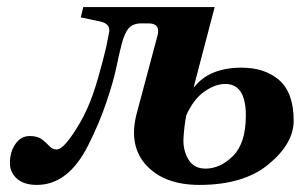

<svg xmlns="http://www.w3.org/2000/svg" viewBox="-20 -510 849 542"><path d="M8 -50Q8 -81 23.5 -103.5Q39 -126 64 -126Q86 -126 98.5 -116.5Q111 -107 119.5 -97.5Q128 -88 140 -88Q155 -88 181 -124.5Q207 -161 226 -203Q242 -238 257 -290.5Q272 -343 280 -378L287 -414Q295 -442 264 -449L208 -461L215 -490H586L527 -265H529Q572 -319 662 -319Q728 -319 768.5 -283.5Q809 -248 809 -169Q809 -105 738.5 -46.5Q668 12 543 12Q444 12 393 -43.5Q342 -99 366 -190L425 -411Q433 -444 399 -444H379Q356 -444 344 -431Q332 -418 324 -387.5Q316 -357 308.5 -320Q301 -283 280.5 -222Q260 -161 229 -100Q173 12 84 12Q48 12 28 -5.5Q8 -23 8 -50ZM506 -185Q500 -154 498 -120.5Q496 -87 511.5 -60.5Q527 -34 560 -34Q602 -34 638 -70Q674 -106 674 -184Q674 -273 616 -273Q588 -273 557.5 -252Q527 -231 506 -185Z"/></svg>

Font: Lingua Franca
Style: Bold Italic
Weight: 700
Italic angle: -13°
Version: Version 1.19